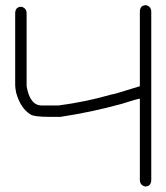

<svg xmlns="http://www.w3.org/2000/svg" viewBox="-20 -709 626 722"><path d="M529.3 -689.5Q548.8 -684.6 548.8 -664.1V-33.2Q548.8 -7.8 525.4 -7.8Q505.9 -12.7 505.9 -33.2V-337.9Q498.5 -337.9 437.5 -318.4Q324.2 -287.1 207 -269.5H168Q106.4 -269.5 93.8 -279.3Q57.6 -301.8 41 -359.4Q37.1 -377.9 37.1 -388.7V-658.2Q37.1 -683.6 60.5 -683.6Q80.1 -678.7 80.1 -658.2V-384.8Q92.3 -312.5 136.7 -312.5H201.2Q304.2 -326.2 398.4 -353.5Q406.7 -353.5 505.9 -384.8V-664.1Q505.9 -689.5 529.3 -689.5Z"/></svg>

Font: CEF Fonts CJK
Style: Regular
Weight: 400
Designer: PartyBoss (派对大魔王)
Version: Release 2.25